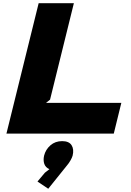

<svg xmlns="http://www.w3.org/2000/svg" viewBox="-20 -830 811 1193"><path d="M431.2 137.2Q427.7 149.9 417.7 167.2Q407.7 184.6 397.9 195.8L279.8 342.8L212.9 297.9L258.8 243.2L287.1 221.2Q262.7 210.4 255.1 188Q247.6 165.5 253.9 137.2Q263.7 98.6 293.5 72.8Q323.2 46.9 366.2 46.9Q408.7 46.9 424.8 72.3Q440.9 97.7 431.2 137.2ZM733.9 -190.9 687 0H20L220.2 -810.1H439L291 -210.9L266.1 -190.9Z"/></svg>

Font: Sinkin Sans 900 X Black Italic
Style: Regular
Weight: 950
Italic angle: -112°
Designer: Keith Bates
Foundry: K-Type
Version: Sinkin Sans (version 1.0)  by Keith Bates   •   © 2014   www